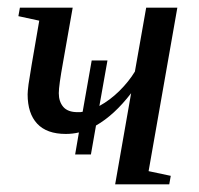

<svg xmlns="http://www.w3.org/2000/svg" viewBox="-20 -479 517 499"><path d="M440.9 -459 366.2 -34.2 423.8 -22 419.9 0H279.3L320.8 -236.8Q276.9 -179.7 229.5 -152.8L216.3 -77.6H175.3L185.1 -134.8Q168.5 -130.9 150.9 -130.9Q101.6 -130.9 76.7 -157.5Q51.8 -184.1 51.8 -233.9Q51.8 -241.2 54.2 -260.3Q56.6 -279.3 82 -425.3L27.8 -437L31.7 -459H168.9L144 -317.9Q132.8 -256.3 132.8 -236.8Q132.8 -214.8 144.5 -201.2Q156.2 -187.5 181.6 -187.5H188.5L194.8 -188.5L218.3 -321.8H259.3L238.3 -203.6Q266.1 -218.8 290.5 -242.9Q314.9 -267.1 330.6 -293L359.9 -459Z"/></svg>

Font: Liberation Serif
Style: Italic
Weight: 400
Italic angle: -16.333°
Designer: Steve Matteson
Foundry: Ascender Corporation
Version: Version 2.1.5